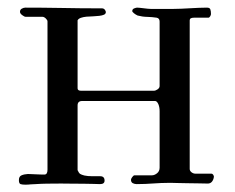

<svg xmlns="http://www.w3.org/2000/svg" viewBox="-20 -490 626 511"><path d="M30.3 -10.7Q30.3 -20.5 37.4 -23.4Q44.4 -26.4 54.2 -26.9Q57.1 -26.9 62.7 -26.6Q68.4 -26.4 74.7 -26.1Q81.1 -25.9 87.4 -25.6Q93.8 -25.4 98.1 -25.4Q106.4 -25.4 106.4 -38.1V-433.1Q106.4 -436.5 101.8 -440.9Q97.2 -445.3 92.8 -445.3H48.3Q44.9 -445.3 39.1 -449.7Q33.2 -454.1 33.2 -458.5Q33.2 -464.4 38.1 -467Q43 -469.7 47.4 -469.7Q67.9 -469.7 92.5 -469.5Q117.2 -469.2 144 -468.8Q170.9 -468.3 198 -468Q225.1 -467.8 251 -467.8Q256.3 -467.8 259 -464.1Q261.7 -460.4 261.7 -458Q261.7 -453.1 256.8 -450.9Q252 -448.7 244.1 -447.8Q236.3 -446.8 227.3 -446.5Q218.3 -446.3 210 -445.6Q201.7 -444.8 195.3 -442.6Q189 -440.4 186.5 -436V-254.9Q186.5 -248.5 195.8 -248.5H389.6Q394 -248.5 399.4 -252.2Q404.8 -255.9 404.8 -261.2V-432.6Q404.8 -441.4 397 -442.9Q384.3 -444.8 371.6 -445.1Q358.9 -445.3 346.2 -448.7Q340.8 -451.2 336.4 -454.8Q332 -458.5 332 -460.4Q332 -465.8 337.4 -467.8Q342.8 -469.7 344.7 -469.7Q347.2 -469.7 352.1 -469.2Q356.9 -468.8 362.5 -468Q368.2 -467.3 373 -466.8Q377.9 -466.3 380.9 -466.3H441.9Q450.7 -466.3 462.2 -466.8Q473.6 -467.3 485.6 -468Q497.6 -468.8 509.5 -469.2Q521.5 -469.7 530.8 -469.7Q538.1 -469.7 539.8 -465.1Q541.5 -460.4 541.5 -452.6Q541.5 -450.2 539.3 -446.5Q537.1 -442.9 534.7 -442.9H496.1Q484.9 -442.9 484.9 -436V-40.5Q484.9 -35.2 489.7 -31.5Q494.6 -27.8 500 -27.8H543Q545.4 -27.8 547.4 -24.9Q549.3 -22 549.3 -19.5Q548.3 -11.7 544.2 -6.6Q540 -1.5 533.2 -1.5Q521 -1.5 506.8 -2Q492.7 -2.4 478 -2.4Q464.8 -2.4 452.6 -2.9Q440.4 -3.4 433.6 -3.4Q419.9 -3.4 408.9 -2.9Q397.9 -2.4 387.7 -1.7Q377.4 -1 366.9 -0.5Q356.4 0 343.8 0Q338.4 0 333.5 -2.4Q328.6 -4.9 328.6 -11.7Q328.6 -14.2 332 -18.8Q335.4 -23.4 337.9 -23.4H384.3Q391.1 -23.4 397.9 -28.8Q404.8 -34.2 404.8 -43.9V-194.3Q404.8 -205.1 401.4 -212.9Q397.9 -220.7 393.1 -221.2H198.7Q186.5 -221.2 186.5 -209.5V-37.1Q189.9 -29.3 193.4 -27.1Q196.8 -24.9 204.6 -22.9Q209 -22 214.1 -21.5Q219.2 -21 225.6 -21H237.3H246.6Q258.3 -21 258.3 -9.3Q258.3 0 246.1 0Q241.2 0 229.7 -0.5Q218.3 -1 202.6 -1Q188 -1 172.1 -1.2Q156.2 -1.5 142.6 -1.5Q119.6 -1.5 104.7 -1.2Q89.8 -1 75.2 0Q67.4 0 61.3 0.7Q55.2 1.5 47.4 1.5Q39.1 1.5 34.7 0Q30.3 -1.5 30.3 -10.7Z"/></svg>

Font: IM FELL French Canon SC
Style: Regular
Weight: 400
Designer: Igino Marini
Foundry: Igino Marini
Version: 3.00